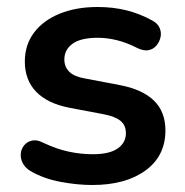

<svg xmlns="http://www.w3.org/2000/svg" viewBox="-20 -519 528 549"><path d="M244 10Q201 10 153 1Q105 -8 67 -30Q51 -40 44.5 -53.5Q38 -67 39.5 -80.5Q41 -94 49.5 -104Q58 -114 71.5 -117Q85 -120 101 -112Q141 -93 176 -85.5Q211 -78 245 -78Q293 -78 316.5 -94.5Q340 -111 340 -138Q340 -161 324.5 -173.5Q309 -186 278 -192L178 -211Q116 -223 83.5 -256.5Q51 -290 51 -343Q51 -391 77.5 -426Q104 -461 151 -480Q198 -499 259 -499Q303 -499 341.5 -489.5Q380 -480 416 -460Q431 -452 436.5 -439Q442 -426 439 -412.5Q436 -399 427 -388.5Q418 -378 404.5 -375.5Q391 -373 374 -381Q343 -397 314.5 -404Q286 -411 260 -411Q211 -411 187.5 -394Q164 -377 164 -349Q164 -328 178 -314Q192 -300 221 -295L321 -276Q386 -264 419.5 -232Q453 -200 453 -146Q453 -73 396 -31.5Q339 10 244 10Z"/></svg>

Font: Nunito ExtraLight
Style: Regular
Weight: 200
Designer: Vernon Adams
Foundry: Vernon Adams
Version: Version 3.602